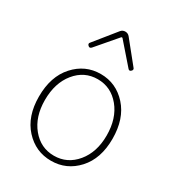

<svg xmlns="http://www.w3.org/2000/svg" viewBox="-194 -930 974 1060"><g transform="rotate(30 293.0 -399.5)"><path d="M58.6 -261.7Q58.6 -389.6 126.5 -464.8Q194.3 -540 293 -540Q391.6 -540 459.5 -464.8Q527.3 -389.6 527.3 -261.7Q527.3 -135.7 459.5 -61.5Q391.6 12.7 293 12.7Q194.3 12.7 126.5 -61.5Q58.6 -135.7 58.6 -261.7ZM490.2 -261.7Q490.2 -370.1 434.1 -438.5Q377.9 -506.8 293 -506.8Q208 -506.8 152.3 -438.5Q96.7 -370.1 96.7 -261.7Q96.7 -155.3 152.3 -87.4Q208 -19.5 293 -19.5Q377.9 -19.5 434.1 -87.4Q490.2 -155.3 490.2 -261.7ZM156.2 -640.6Q150.4 -645.5 150.4 -651.4Q150.4 -656.2 155.3 -661.1L265.6 -797.9Q276.4 -810.5 293 -810.5Q309.6 -810.5 320.3 -797.9L430.7 -661.1Q435.5 -656.2 435.5 -651.4Q435.5 -645.5 429.7 -640.6Q424.8 -635.7 419.9 -635.7Q415 -635.7 410.2 -641.6L296.9 -771.5Q294.9 -773.4 292.5 -773.4Q290 -773.4 288.1 -771.5L176.8 -641.6Q170.9 -635.7 166 -635.7Q161.1 -635.7 156.2 -640.6Z"/></g></svg>

Font: Gen Jyuu Gothic ExtraLight
Style: Regular
Weight: 100
Designer: [Source Han Sans]
Ryoko NISHIZUKA  (kana & ideographs); Paul D. Hunt (Latin, Greek & Cyrillic); Wenlong ZHANG  (bopomofo
Version: Version 1.002.20150607